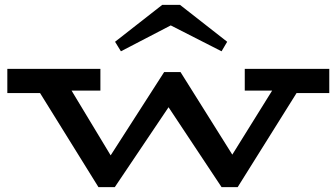

<svg xmlns="http://www.w3.org/2000/svg" viewBox="-20 -753 1377 786"><path d="M1328 -372H1194L953 13H887L670 -314L450 13H383L144 -372H10V-471H391V-382H273L433 -117L652 -458H719L931 -120L1094 -382H982V-471H1328ZM451 -582 644 -733H717L910 -582L887 -543L679 -649L475 -543Z"/></svg>

Font: BioRhyme Expanded
Style: Bold
Weight: 700
Width: 7
Designer: Aoife Mooney
Foundry: Aoife Mooney Type
Version: Version 1.000